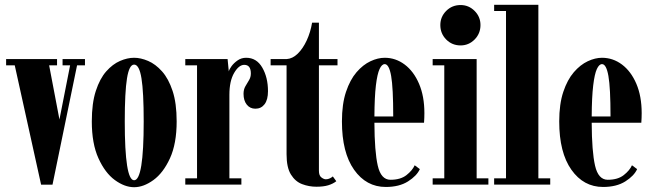

<svg xmlns="http://www.w3.org/2000/svg" viewBox="-20 -770 2721 801"><path d="M151.5 0.5 41.5 -497.5H5.5V-523.5H218V-497.5H185L228 -271.5L272.5 -497.5H241V-523.5H334.5V-497.5H301.5L199 0.5Z M539.5 11Q500 11 459.2 -18.8Q418.5 -48.5 390.8 -109.5Q363 -170.5 363 -263.5Q363 -339.5 379.8 -390.8Q396.5 -442 423.2 -472.2Q450 -502.5 480.8 -515.8Q511.5 -529 539.5 -529Q567 -529 598 -515.8Q629 -502.5 656 -472.2Q683 -442 700 -390.8Q717 -339.5 717 -263.5Q717 -170.5 689 -109.5Q661 -48.5 620 -18.8Q579 11 539.5 11ZM539.5 -18Q579.5 -18 579.5 -263.5Q579.5 -386 570.2 -443.2Q561 -500.5 539.5 -500.5Q519 -500.5 509.8 -443.2Q500.5 -386 500.5 -263.5Q500.5 -18 539.5 -18Z M753 0V-26H802V-497.5H753V-523.5H929.5L934.5 -472Q936.5 -481 946.2 -494.2Q956 -507.5 971.5 -518.2Q987 -529 1007 -529Q1050.5 -529 1074.2 -488Q1098 -447 1098 -389.5Q1098 -354 1083.8 -335.2Q1069.5 -316.5 1045.5 -316.5Q1023 -316.5 1009.5 -333.5Q996 -350.5 996 -378.5Q996 -397 1003.8 -410.2Q1011.5 -423.5 1019 -435.8Q1026.5 -448 1026.5 -463.5Q1026.5 -499.5 999 -499.5Q976.5 -499.5 956.8 -465.8Q937 -432 937 -374.5V-26H987V0Z M1300 9Q1269 9 1240.5 -1.8Q1212 -12.5 1193.8 -41.8Q1175.5 -71 1175.5 -126.5V-497.5H1109V-523.5H1175.5Q1200.5 -525 1222.2 -546.2Q1244 -567.5 1259.8 -601.8Q1275.5 -636 1282 -675.5H1310.5V-523.5H1388V-497.5H1310.5V-57.5Q1310.5 -37.5 1320.8 -29.8Q1331 -22 1339.5 -22Q1348.5 -22 1356.8 -26.2Q1365 -30.5 1368.5 -34L1383 -14Q1369 -3 1349.2 3Q1329.5 9 1300 9Z M1589.5 10Q1508 10 1457.2 -61.8Q1406.5 -133.5 1406.5 -263.5Q1406.5 -336 1423.5 -386.8Q1440.5 -437.5 1467.5 -468.8Q1494.5 -500 1525.5 -514.5Q1556.5 -529 1585 -529Q1630.5 -529 1668.2 -500.8Q1706 -472.5 1728.2 -420.5Q1750.5 -368.5 1750.5 -298Q1750.5 -278 1749 -258H1542Q1542.5 -137.5 1556 -78.8Q1569.5 -20 1609 -20Q1651 -20 1675.8 -39.5Q1700.5 -59 1710 -80.5L1731.5 -64.5Q1719 -36.5 1682.2 -13.2Q1645.5 10 1589.5 10ZM1585 -502.5Q1573 -502.5 1563.5 -482Q1554 -461.5 1548.2 -413.8Q1542.5 -366 1542 -284H1620.5Q1620.5 -404 1611.8 -453.2Q1603 -502.5 1585 -502.5Z M1901.5 -580.5Q1866 -580.5 1841.5 -605.2Q1817 -630 1817 -665.5Q1817 -700 1841.5 -724.5Q1866 -749 1901.5 -749Q1935.5 -749 1960 -724.5Q1984.5 -700 1984.5 -665.5Q1984.5 -630 1960 -605.2Q1935.5 -580.5 1901.5 -580.5ZM1785 0V-26H1833.5V-497.5H1785V-523.5H1968.5V-26H2017.5V0Z M2041.5 0V-26H2091V-724H2041.5V-750H2226V-26H2275.5V0Z M2496 10Q2414.5 10 2363.8 -61.8Q2313 -133.5 2313 -263.5Q2313 -336 2330 -386.8Q2347 -437.5 2374 -468.8Q2401 -500 2432 -514.5Q2463 -529 2491.5 -529Q2537 -529 2574.8 -500.8Q2612.5 -472.5 2634.8 -420.5Q2657 -368.5 2657 -298Q2657 -278 2655.5 -258H2448.5Q2449 -137.5 2462.5 -78.8Q2476 -20 2515.5 -20Q2557.5 -20 2582.2 -39.5Q2607 -59 2616.5 -80.5L2638 -64.5Q2625.5 -36.5 2588.8 -13.2Q2552 10 2496 10ZM2491.5 -502.5Q2479.5 -502.5 2470 -482Q2460.5 -461.5 2454.8 -413.8Q2449 -366 2448.5 -284H2527Q2527 -404 2518.2 -453.2Q2509.5 -502.5 2491.5 -502.5Z"/></svg>

Font: Imbue 50pt ExtraBold
Style: Regular
Weight: 800
Designer: Tyler Finck
Foundry: Etcetera Type Company
Version: Version 1.102; ttfautohint (v1.8.3)